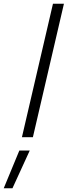

<svg xmlns="http://www.w3.org/2000/svg" viewBox="-44 -738 364 1033"><path d="M133 0 300 -718H241L74 0ZM116 72 23 275H-24L60 72Z"/></svg>

Font: RazerF5 Light
Style: Italic
Weight: 300
Foundry: Razer Inc.
Version: Version 2